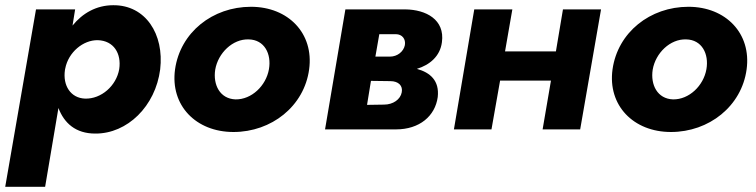

<svg xmlns="http://www.w3.org/2000/svg" viewBox="-32 -496 2899 736"><path d="M141 220 192 -82C214 -24 258 16 333 16C456 17 564 -89 582 -230C598 -365 526 -477 402 -476C337 -476 284 -445 246 -398L256 -460H106L-12 220ZM425 -231C414 -167 356 -116 294 -118C239 -120 208 -168 217 -228L218 -233C230 -296 287 -343 343 -342C404 -340 434 -291 425 -231Z M639 -230C620 -92 719 10 863 10C1009 10 1134 -89 1153 -230C1172 -368 1073 -470 930 -470C783 -470 659 -372 639 -230ZM793 -229C804 -293 860 -347 921 -345C982 -344 1009 -289 999 -231C988 -167 932 -114 871 -115C811 -117 784 -171 793 -229Z M1292 -460 1214 0H1358H1486C1576 0 1636 -51 1646 -124C1653 -187 1617 -218 1566 -232C1615 -247 1655 -280 1662 -334C1674 -421 1601 -459 1522 -460ZM1485 -365C1510 -365 1524 -346 1520 -323C1515 -298 1491 -279 1463 -279H1407L1422 -365ZM1464 -185C1496 -185 1513 -167 1508 -142C1503 -115 1475 -95 1440 -95L1375 -94L1390 -186Z M1786 -460 1708 0H1852L1885 -187H2080L2048 0H2192L2272 -460H2126L2099 -299H1904L1932 -460Z M2316 -230C2297 -92 2396 10 2540 10C2686 10 2811 -89 2830 -230C2849 -368 2750 -470 2607 -470C2460 -470 2336 -372 2316 -230ZM2470 -229C2481 -293 2537 -347 2598 -345C2659 -344 2686 -289 2676 -231C2665 -167 2609 -114 2548 -115C2488 -117 2461 -171 2470 -229Z"/></svg>

Font: Jost*
Style: Bold Italic
Weight: 700
Italic angle: -10°
Version: Version 3.7